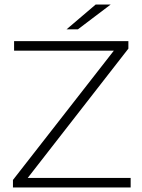

<svg xmlns="http://www.w3.org/2000/svg" viewBox="-20 -825 627 845"><path d="M555 -42V0H37V-33L481 -602H42V-644H545V-611L102 -42ZM401 -805H467L323 -696H273Z"/></svg>

Font: Montserrat Ace
Style: Light
Weight: 300
Designer: Julieta Ulanovsky
Foundry: Julieta Ulanovsky
Version: Version 1